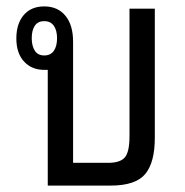

<svg xmlns="http://www.w3.org/2000/svg" viewBox="-20 -579 577 599"><path d="M208 -71H317Q355 -71 369.5 -88Q384 -105 384 -154V-552H463V-149Q463 -72 433 -36Q403 0 325 0H129V-361Q124 -361 118 -361Q79 -361 55 -387Q31 -413 31 -459Q31 -505 54 -532Q77 -559 118 -559Q160 -559 184 -530Q208 -501 208 -449ZM118 -406Q138 -406 148 -420.5Q158 -435 158 -460Q158 -484 148 -498.5Q138 -513 118 -513Q98 -513 88.5 -498.5Q79 -484 79 -460Q79 -436 88.5 -421Q98 -406 118 -406Z"/></svg>

Font: Noto Sans Thai Looped Condensed
Style: Regular
Weight: 400
Width: 3
Designer: Sasikarn Vongin, Ben Mitchell
Foundry: The Fontpad Ltd
Version: Version 1.001; ttfautohint (v1.8.4.7-5d5b)